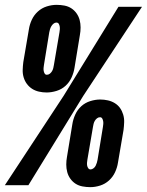

<svg xmlns="http://www.w3.org/2000/svg" viewBox="-48 -763 605 791"><path d="M144 -382Q128 -382 112.5 -385.5Q97 -389 84.5 -397Q72 -405 63 -417Q54 -429 49.5 -444Q45 -459 45.5 -475Q46 -491 48 -507L71 -642Q74 -662 83 -681.5Q92 -701 108 -715.5Q124 -730 144.5 -736.5Q165 -743 185 -743Q185 -743 185 -743Q185 -743 185 -743Q202 -743 217.5 -740Q233 -737 245.5 -729Q258 -721 267 -708.5Q276 -696 280 -681Q284 -666 284 -650Q284 -634 281 -618L259 -484Q256 -464 247 -444Q238 -424 222 -409.5Q206 -395 185 -388.5Q164 -382 144 -382ZM-28 0 214 -368 440 -735H537L295 -368L69 0ZM145 -455Q152 -455 157.5 -459.5Q163 -464 166.5 -470Q170 -476 171.5 -482.5Q173 -489 174 -495L197 -630Q198 -636 198.5 -642Q199 -648 198 -654Q197 -660 194 -665Q191 -670 184 -670Q178 -670 172.5 -665.5Q167 -661 163.5 -655Q160 -649 158 -642.5Q156 -636 155 -630L133 -495Q132 -489 131.5 -483Q131 -477 132 -471Q133 -465 136 -460Q139 -455 145 -455ZM324 8Q308 8 292 5Q276 2 263.5 -6Q251 -14 242 -26.5Q233 -39 229 -54Q225 -69 225 -85Q225 -101 228 -117L250 -251Q253 -271 262 -291Q271 -311 287 -325.5Q303 -340 324 -346.5Q345 -353 365 -353Q381 -353 396.5 -349.5Q412 -346 425 -338Q438 -330 446.5 -318Q455 -306 459.5 -291Q464 -276 463.5 -260Q463 -244 461 -228L438 -93Q435 -73 426 -53.5Q417 -34 401 -19.5Q385 -5 364.5 1.5Q344 8 324 8Q324 8 324 8Q324 8 324 8ZM325 -65Q331 -65 337 -69.5Q343 -74 346 -80Q349 -86 351 -92.5Q353 -99 354 -105L376 -240Q377 -246 377.5 -252Q378 -258 377 -264Q376 -270 373 -275Q370 -280 364 -280Q357 -280 351.5 -275.5Q346 -271 342.5 -265Q339 -259 337.5 -252.5Q336 -246 335 -240L312 -105Q311 -99 310.5 -93Q310 -87 311 -81Q312 -75 315.5 -70Q319 -65 325 -65Z"/></svg>

Font: Iosevka SS04 Extrabold Oblique
Style: Regular
Weight: 800
Italic angle: -9°
Monospace: yes
Designer: Belleve Invis
Foundry: Belleve Invis
Version: Version 19.0.0; ttfautohint (v1.8.4)